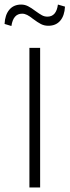

<svg xmlns="http://www.w3.org/2000/svg" viewBox="-40 -822 305 842"><path d="M-20 -717Q-18 -757 1 -779.5Q20 -802 53 -802Q69 -802 83.5 -794.5Q98 -787 115 -774Q133 -761 144 -755Q155 -749 168 -749Q207 -749 214 -802L245 -793Q243 -753 224 -731Q205 -709 172 -709Q154 -709 139.5 -716.5Q125 -724 105 -739Q90 -751 79 -756.5Q68 -762 57 -762Q18 -762 10 -708ZM89 -612H136V0H89Z"/></svg>

Font: Athiti Light
Style: Regular
Weight: 300
Designer: CadsonDemak Team
Foundry: CadsonDemak
Version: Version 1.032